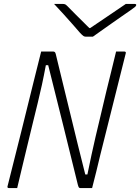

<svg xmlns="http://www.w3.org/2000/svg" viewBox="-20 -964 718 984"><path d="M68 0H27Q15 0 19 -11Q54 -148 88 -285.5Q122 -423 156 -560Q165 -595 173.5 -630Q182 -665 191 -700H251Q257 -700 260.5 -697.5Q264 -695 266 -686Q268 -679 278 -636.5Q288 -594 304.5 -527.5Q321 -461 340 -382Q359 -303 379 -222Q399 -141 417 -70H428Q439 -124 449 -170.5Q459 -217 470 -264Q481 -311 494.5 -367Q508 -423 525 -496Q538 -546 550 -597.5Q562 -649 575 -700H616Q628 -700 624 -689Q592 -559 559 -429.5Q526 -300 494 -170Q484 -127 473.5 -85Q463 -43 452 0H393Q387 0 384.5 -3Q382 -6 379 -17Q346 -154 306 -313.5Q266 -473 227 -630H215Q205 -576 195 -530Q185 -484 173.5 -437Q162 -390 148.5 -335Q135 -280 118 -209Q105 -157 93 -105Q81 -53 68 0ZM456 -776H420Q413 -776 407.5 -779.5Q402 -783 389 -797Q379 -809 356 -835Q333 -861 306 -891Q279 -921 257 -944H297Q309 -944 313.5 -942Q318 -940 325 -933Q340 -918 368 -889.5Q396 -861 438 -820H442Q503 -861 547 -891Q591 -921 625 -944H668Q680 -944 678 -937Q677 -933 672 -928.5Q667 -924 647 -910Q631 -899 605 -881Q579 -863 550 -842.5Q521 -822 495.5 -804Q470 -786 456 -776Z"/></svg>

Font: Recursive Mn Lnr St Lt
Style: Italic
Weight: 300
Italic angle: -15°
Monospace: yes
Version: Version 1.079;hotconv 1.0.112;makeotfexe 2.5.65598; ttfautoh